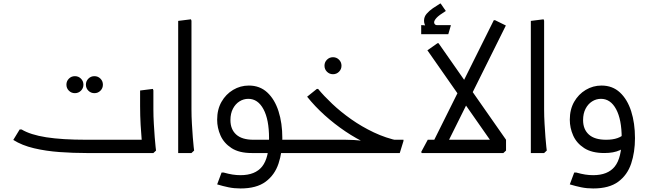

<svg xmlns="http://www.w3.org/2000/svg" viewBox="-20 -864 3660 1084"><path d="M403 -338Q383 -338 369 -352Q355 -366 355 -386Q355 -406 369 -420Q383 -434 403 -434Q423 -434 437 -420Q451 -406 451 -386Q451 -366 437 -352Q423 -338 403 -338ZM513 -338Q493 -338 479 -352Q465 -366 465 -386Q465 -406 479 -420Q493 -434 513 -434Q533 -434 547 -420Q561 -406 561 -386Q561 -366 547 -352Q533 -338 513 -338Z M468 0Q393 0 316.5 -5.5Q240 -11 172 -27Q104 -43 55 -74L91 -133H102Q152 -103 241 -89Q330 -75 468 -75H781V0ZM780 0 783 -42Q783 -42 780 -74.5Q777 -107 774 -158Q771 -209 771 -265V-353L843 -362L846 -354V-247Q846 -206 848.5 -165Q851 -124 853.5 -89.5Q856 -55 858.5 -34.5Q861 -14 861 -14L846 0ZM685 0V-75H791V0ZM685 0Q674 0 669.5 -11Q665 -22 665 -38Q665 -55 669.5 -65Q674 -75 685 -75Z M986 0V-746L1058 -755L1061 -747V-247Q1061 -206 1063.5 -165Q1066 -124 1068.5 -89.5Q1071 -55 1073.5 -34.5Q1076 -14 1076 -14L1061 0Z M1401 0Q1330 0 1287 -28Q1244 -56 1225 -99Q1206 -142 1206 -188Q1206 -246 1230.5 -289Q1255 -332 1296 -356.5Q1337 -381 1385 -381Q1447 -381 1489 -342Q1531 -303 1552.5 -236Q1574 -169 1574 -84H1499Q1499 -189 1467.5 -247.5Q1436 -306 1382 -306Q1355 -306 1332 -291.5Q1309 -277 1295 -250Q1281 -223 1281 -186Q1281 -134 1313.5 -104.5Q1346 -75 1411 -75H1661V0ZM1338 200Q1302 200 1270.5 193.5Q1239 187 1206 177L1231 110H1242Q1271 118 1293 121.5Q1315 125 1338 125Q1421 125 1460 76Q1499 27 1499 -84H1574Q1574 -5 1552.5 59.5Q1531 124 1479.5 162Q1428 200 1338 200ZM1661 0V-75Q1673 -75 1677 -65Q1681 -55 1681 -38Q1681 -22 1677 -11Q1673 0 1661 0Z M1860 -445Q1840 -445 1826 -459Q1812 -473 1812 -493Q1812 -513 1826 -527Q1840 -541 1860 -541Q1880 -541 1894 -527Q1908 -513 1908 -493Q1908 -473 1894 -459Q1880 -445 1860 -445Z M2184 -4Q2121 -21 2056 -51Q1991 -81 1929.5 -122.5Q1868 -164 1813 -213.5Q1758 -263 1714 -318L1769 -362H1776Q1808 -323 1855.5 -278Q1903 -233 1962.5 -191Q2022 -149 2090.5 -116.5Q2159 -84 2232 -69ZM1661 0V-75H1930Q1955 -75 1979.5 -73.5Q2004 -72 2020 -70Q2036 -68 2036 -68L2130 -75H2258V-68L2237 0ZM1661 0Q1650 0 1645.5 -11Q1641 -22 1641 -38Q1641 -55 1645.5 -65Q1650 -75 1661 -75Z M2388 -707Q2374 -727 2374 -747Q2374 -769 2388.5 -786Q2403 -803 2424 -817.5Q2445 -832 2465 -844H2468L2497 -802Q2458 -778 2444.5 -763Q2431 -748 2431 -738Q2431 -731 2435.5 -726.5Q2440 -722 2447 -722ZM2358 -671V-722H2361Q2372 -722 2380.5 -720.5Q2389 -719 2389 -719L2403 -722H2525V-719L2511 -671Z M2478 0 2411 -33 2768 -750H2775L2836 -720ZM2361 0 2358 -6 2395 -75H2837V-14L2822 0ZM2776 -32 2393 -580 2450 -620H2456L2837 -75Z M2977 0V-746L3049 -755L3052 -747V-247Q3052 -206 3054.5 -165Q3057 -124 3059.5 -89.5Q3062 -55 3064.5 -34.5Q3067 -14 3067 -14L3052 0Z M3392 0Q3321 0 3278 -28Q3235 -56 3216 -99Q3197 -142 3197 -188Q3197 -246 3221.5 -289Q3246 -332 3287 -356.5Q3328 -381 3376 -381Q3438 -381 3480 -342Q3522 -303 3543.5 -236Q3565 -169 3565 -84H3490Q3490 -189 3458.5 -247.5Q3427 -306 3373 -306Q3346 -306 3323 -291.5Q3300 -277 3286 -250Q3272 -223 3272 -186Q3272 -134 3304.5 -104.5Q3337 -75 3402 -75Q3440 -75 3466.5 -84.5Q3493 -94 3509 -112L3535 -56Q3514 -32 3479.5 -16Q3445 0 3392 0ZM3329 200Q3293 200 3261.5 193.5Q3230 187 3197 177L3222 110H3233Q3262 118 3284 121.5Q3306 125 3329 125Q3412 125 3451 76Q3490 27 3490 -84H3565Q3565 -5 3543.5 59.5Q3522 124 3470.5 162Q3419 200 3329 200Z"/></svg>

Font: Fustat
Style: Regular
Weight: 400
Designer: Mohamed Gaber, Khaled Hosny, Laura Garcia Mut
Foundry: Kief Type Foundry, Alif Type Foundry, Hard Type Foundry
Version: Version 1.007